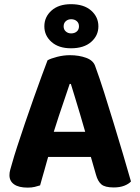

<svg xmlns="http://www.w3.org/2000/svg" viewBox="-20 -876 659 907"><path d="M314.7 -479.6H309.2Q298.8 -448.3 285.5 -409.3Q272.2 -370.3 257.9 -327.8Q243.6 -285.3 230.7 -242.9L212.8 -153.4Q206.8 -133.9 201.2 -113Q195.6 -92.1 189.8 -72.1Q184 -52.1 178.8 -33.8Q173.6 -15.5 169.4 -0.3Q157.8 3.5 143.8 6.9Q129.9 10.3 110.5 10.3Q68.7 10.3 46.7 -5.1Q24.7 -20.4 24.7 -48.5Q24.7 -61.3 28.4 -74.2Q32.2 -87.2 37 -104.2Q45.9 -136.7 62.3 -186.9Q78.6 -237 98.5 -295.4Q118.4 -353.8 138.7 -411Q159 -468.2 176.5 -515.9Q193.9 -563.6 204.6 -591.1Q219.4 -599.7 249.8 -607.5Q280.3 -615.3 310.2 -615.3Q353 -615.3 387.1 -602.8Q421.2 -590.4 430 -562.7Q449.4 -510 471.6 -440.3Q493.8 -370.6 516.8 -294.9Q539.9 -219.2 561.2 -147.6Q582.5 -76 598.7 -18.8Q587.9 -6.8 566.9 1.4Q545.9 9.5 517.5 9.5Q475.7 9.5 458.8 -5.1Q442 -19.6 433.5 -50.3L401.3 -162.4L384.2 -247.4Q371.8 -291.6 359 -333.9Q346.2 -376.1 335 -413.5Q323.7 -451 314.7 -479.6ZM146.4 -134.6 205.1 -253.3H439.3L459.1 -134.6ZM189.5 -751.6Q189.5 -795.9 223.3 -826.1Q257.1 -856.3 315.2 -856.3Q376.4 -856.3 410.6 -826.1Q444.8 -795.9 444.8 -751.6Q444.8 -707.8 410.6 -677.9Q376.4 -647.9 315.2 -647.9Q257.1 -647.9 223.3 -677.9Q189.5 -707.8 189.5 -751.6ZM280.6 -751.3Q280.6 -736.4 291 -727.3Q301.3 -718.2 316 -718.2Q332.2 -718.2 342.7 -727.2Q353.1 -736.1 353.1 -751.6Q353.1 -767 342.7 -776.1Q332.2 -785.2 316 -785.2Q301.3 -785.2 291 -776.1Q280.6 -767 280.6 -751.3Z"/></svg>

Font: Baloo Paaji 2
Style: Regular
Weight: 400
Designer: Shuchita Grover, Noopur Datye and Ek Type
Foundry: Ek Type
Version: Version 1.700